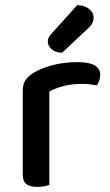

<svg xmlns="http://www.w3.org/2000/svg" viewBox="-20 -725 430 751"><path d="M173 -2Q166 1 153.5 3.5Q141 6 126 6Q97 6 83 -5Q69 -16 69 -42V-370Q69 -395 79 -410.5Q89 -426 111 -440Q140 -458 185 -470Q230 -482 284 -482Q372 -482 372 -432Q372 -420 368 -409.5Q364 -399 359 -391Q349 -393 334 -395Q319 -397 302 -397Q262 -397 229 -388.5Q196 -380 173 -367ZM282 -705Q312 -704 329 -689.5Q346 -675 346 -658Q346 -641 339 -630.5Q332 -620 315 -605L223 -519Q197 -519 182 -532.5Q167 -546 167 -562Q167 -572 171.5 -580Q176 -588 184 -596Z"/></svg>

Font: Baloo Da 2 Medium
Style: Regular
Weight: 500
Designer: Noopur Datye, Sulekha Rajkumar and Ek Type
Foundry: Ek Type
Version: Version 1.640;hotconv 1.0.111;makeotfexe 2.5.65597; ttfautoh